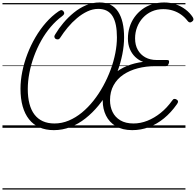

<svg xmlns="http://www.w3.org/2000/svg" viewBox="-20 -1035 1587 1555"><path d="M416 19Q350 19 299.5 -3.5Q249 -26 215 -69Q181 -112 163.5 -174Q146 -236 146 -316Q146 -383 160.5 -455Q175 -527 202 -597.5Q229 -668 267 -733Q305 -798 352.5 -852Q400 -906 454 -943Q472 -955 480 -953Q488 -951 495 -942Q502 -932 499.5 -923Q497 -914 482 -903Q434 -868 391 -817.5Q348 -767 314 -706.5Q280 -646 255.5 -579Q231 -512 218 -444.5Q205 -377 205 -314Q205 -247 218.5 -195Q232 -143 259 -107.5Q286 -72 326.5 -53.5Q367 -35 421 -35Q481 -35 537 -58.5Q593 -82 643.5 -123.5Q694 -165 737.5 -220Q781 -275 816 -339Q851 -403 876 -470.5Q901 -538 914 -605Q927 -672 927 -732Q927 -788 918.5 -831Q910 -874 892 -903.5Q874 -933 845 -948Q816 -963 775 -963Q731 -963 687.5 -942.5Q644 -922 603.5 -888Q563 -854 528.5 -812.5Q494 -771 468 -730Q460 -717 449.5 -716Q439 -715 429 -721Q422 -727 420.5 -736Q419 -745 428 -758Q456 -805 494 -850Q532 -895 578 -932.5Q624 -970 676.5 -992.5Q729 -1015 787 -1015Q838 -1015 875.5 -996Q913 -977 937 -940Q961 -903 973 -851Q985 -799 985 -732Q985 -666 970.5 -594Q956 -522 929 -449Q902 -376 864 -307.5Q826 -239 777.5 -180Q729 -121 672 -76Q615 -31 550.5 -6Q486 19 416 19ZM1051 19Q972 19 918.5 -13Q865 -45 838.5 -99Q812 -153 812 -219Q812 -288 836 -342.5Q860 -397 904 -436.5Q948 -476 1008 -500.5Q1068 -525 1139 -534Q1103 -547 1075 -574Q1047 -601 1031.5 -638.5Q1016 -676 1016 -722Q1016 -771 1029.5 -815Q1043 -859 1069 -895.5Q1095 -932 1131 -959Q1167 -986 1212.5 -1000.5Q1258 -1015 1310 -1015Q1359 -1015 1403 -1000Q1447 -985 1482.5 -958Q1518 -931 1541 -896Q1548 -884 1546.5 -875Q1545 -866 1535 -860Q1526 -852 1516.5 -853.5Q1507 -855 1499 -866Q1477 -895 1447 -916.5Q1417 -938 1380.5 -949.5Q1344 -961 1302 -961Q1251 -961 1209.5 -942.5Q1168 -924 1137.5 -891Q1107 -858 1090.5 -815Q1074 -772 1074 -724Q1074 -670 1096 -631Q1118 -592 1157 -570.5Q1196 -549 1250 -549H1334Q1345 -549 1348 -543Q1351 -537 1348 -524Q1344 -512 1337.5 -505.5Q1331 -499 1322 -499H1235Q1162 -499 1096.5 -482Q1031 -465 980 -431Q929 -397 900 -344.5Q871 -292 871 -223Q871 -171 891.5 -128.5Q912 -86 954.5 -60.5Q997 -35 1061 -35Q1118 -35 1173.5 -57Q1229 -79 1280.5 -120Q1332 -161 1374 -220Q1382 -233 1392 -234Q1402 -235 1413 -227Q1422 -221 1422 -212Q1422 -203 1412 -190Q1365 -123 1308 -76.5Q1251 -30 1186.5 -5.5Q1122 19 1051 19ZM0 490H1482V500H0ZM0 -20H1482V0H0ZM0 -505H1482V-500H0ZM0 -1010H1482V-1000H0Z"/></svg>

Font: Playwrite US Trad Guides
Style: Regular
Weight: 400
Designer: Veronika Burian, José Scaglione
Foundry: TypeTogether
Version: Version 1.003